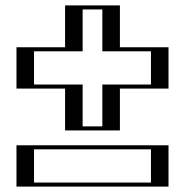

<svg xmlns="http://www.w3.org/2000/svg" viewBox="-20 -691 685 711"><path d="M66 -153H579V0H66ZM399 -208H246V-363H66V-516H246V-671H399V-516H579V-363H399ZM81 -138H564V-15H81ZM384 -223H261V-378H81V-501H261V-656H384V-501H564V-378H384ZM81 -138V-15H564V-138ZM384 -223V-378H564V-501H384V-656H261V-501H81V-378H261V-223ZM66 -153V0H579V-153ZM399 -208V-363H579V-516H399V-671H246V-516H66V-363H246V-208ZM106 -138H539V-15H106ZM359 -223H286V-378H106V-501H286V-656H359V-501H539V-378H359ZM41 -153V0H604V-153ZM424 -208V-363H604V-516H424V-671H221V-516H41V-363H221V-208Z"/></svg>

Font: Hussar Outliner
Style: Regular
Weight: 700
Foundry: Cannot Into Space Fonts
Version: Version 0.92